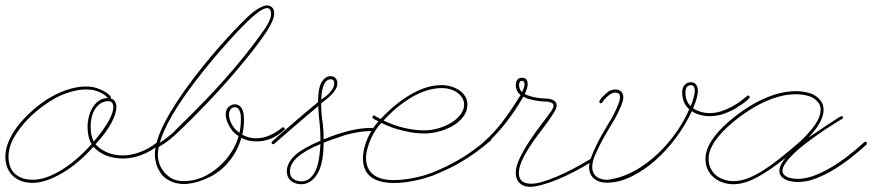

<svg xmlns="http://www.w3.org/2000/svg" viewBox="-32 -683 3289 724"><path d="M85.3 6.5Q58.6 5.2 40 -3.9Q21.5 -13 10.1 -26.7Q-1.3 -40.4 -6.5 -57Q-11.7 -73.6 -11.7 -91.1Q-11.7 -116.5 -3.3 -139.6Q5.2 -162.8 17.9 -183.3Q30.6 -203.8 45.6 -221Q60.5 -238.3 74.2 -251.3Q129.6 -304.7 186.8 -330.7Q244.1 -356.8 290.4 -356.8Q315.1 -356.8 332.7 -350.9Q350.3 -345.1 362 -338.2Q373.7 -331.4 379.2 -325.5Q384.8 -319.7 385.4 -319Q386.1 -317.7 386.1 -315.1Q386.1 -312.5 385.4 -311.8Q396.5 -309.2 401.7 -300.1Q406.9 -291 406.9 -279.9Q406.9 -255.2 388 -219.4Q369.1 -183.6 328.1 -138.7Q349 -117.2 375 -107.1Q401 -97 430.3 -97Q462.9 -97 496.1 -109.4Q529.3 -121.7 559.2 -145.2Q560.5 -146.5 562.5 -146.5Q569 -146.5 569 -140Q569 -136.7 567.1 -136.1Q535.2 -111.3 500.7 -98.3Q466.1 -85.3 431 -85.3Q399.1 -85.3 370.1 -96Q341.1 -106.8 320.3 -129.6Q292.3 -98.3 262.7 -73.2Q233.1 -48.2 203.1 -30.6Q173.2 -13 144.9 -3.3Q116.5 6.5 91.8 6.5ZM292.3 -345.7Q271.5 -345.7 246.7 -339.8Q222 -334 195.3 -322.3Q169.3 -310.5 135.7 -287.1Q102.2 -263.7 71.9 -232.4Q41.7 -201.2 20.8 -164.7Q0 -128.3 0 -91.1Q0 -75.5 4.6 -59.9Q9.1 -44.3 19.9 -32.2Q30.6 -20.2 48.5 -12.7Q66.4 -5.2 92.4 -5.2Q138.7 -5.2 197.3 -40.4Q255.9 -75.5 313.8 -140Q305.3 -153 301.8 -169.6Q298.2 -186.2 298.2 -203.8Q298.2 -225.3 303.7 -245.1Q309.2 -265 319 -280.3Q328.8 -295.6 343.1 -304.4Q357.4 -313.2 375 -313.2Q372.4 -316.4 366.2 -321.9Q360 -327.5 349.9 -332.7Q339.8 -337.9 325.5 -341.8Q311.2 -345.7 292.3 -345.7ZM375 -301.4Q347.7 -300.8 328.8 -275.1Q309.9 -249.3 309.9 -204.4Q309.9 -189.5 312.5 -175.5Q315.1 -161.5 321.6 -149.1Q354.8 -188.2 375 -222Q395.2 -255.9 395.2 -279.9Q395.2 -289.7 390.6 -295.6Q386.1 -301.4 375 -301.4Z M600.3 -5.9Q585.9 -14.3 577.1 -26Q568.4 -37.8 563.5 -48.5Q558.6 -59.2 556.6 -67.1Q554.7 -74.9 554.7 -76.2Q552.1 -85.9 552.1 -100.3Q552.1 -149.1 588.9 -220.7Q625.7 -292.3 696.6 -386.1Q729.8 -429.7 762.7 -468.8Q795.6 -507.8 823.9 -538.7Q852.2 -569.7 873 -590.8Q893.9 -612 902.3 -619.8Q927.1 -642.6 945.3 -652.3Q963.5 -662.1 974.6 -662.8Q985 -662.8 993.5 -655.6Q1002 -648.4 1002 -630.9Q1002 -622.4 998 -611.7Q994.1 -600.9 988.9 -590.8Q983.7 -580.7 979.2 -573.6Q974.6 -566.4 974 -564.5Q939.5 -514.3 901 -466.8Q862.6 -419.3 824.9 -376.6Q787.1 -334 752.9 -298.2Q718.8 -262.4 692.4 -236Q666 -209.6 650.1 -194.7Q634.1 -179.7 633.5 -179Q632.8 -178.4 627.3 -173.2Q621.7 -168 612.6 -160.5Q603.5 -153 591.5 -144.5Q579.4 -136.1 566.4 -128.3Q565.1 -120.4 564.1 -113.6Q563.2 -106.8 563.2 -100.3Q563.2 -89.2 565.1 -80.7Q565.1 -79.4 568.7 -66.7Q572.3 -54 583 -39.1Q593.8 -24.1 612.6 -12Q631.5 0 662.1 0Q673.8 0 691.1 -2.6Q708.3 -5.2 728.5 -13.3Q748.7 -21.5 770.8 -36.8Q793 -52.1 815.8 -76.8Q830.1 -92.4 844.4 -115.6Q858.7 -138.7 867.8 -169.9Q850.9 -180.3 841.5 -193.7Q832 -207 826.8 -219.1Q821.6 -231.1 820.3 -239.9Q819 -248.7 819 -250.7Q819 -269.5 829.8 -279.6Q840.5 -289.7 853.5 -289.7Q869.1 -289.7 878.6 -276Q888 -262.4 888 -231.8Q888 -216.8 886.4 -202.5Q884.8 -188.2 881.5 -175.1Q905.6 -161.5 933.6 -161.5Q960.3 -161.5 985.7 -172.9Q1011.1 -184.2 1031.9 -201.8Q1034.5 -203.1 1035.8 -203.1Q1037.8 -203.1 1039.7 -201.5Q1041.7 -199.9 1041.7 -197.3Q1041.7 -194.7 1039.7 -192.7Q1013.7 -169.9 988.6 -159.8Q963.5 -149.7 935.5 -149.7Q919.9 -149.7 905.3 -153Q890.6 -156.2 878.3 -163.4Q865.9 -122.4 846.4 -93.8Q826.8 -65.1 804.4 -45.9Q781.9 -26.7 758.5 -15.3Q735 -3.9 715.2 2Q695.3 7.8 681.3 9.4Q667.3 11.1 664.1 11.1Q647.1 11.1 630.9 7.2Q614.6 3.3 600.3 -5.9ZM975.3 -652.3Q964.2 -652.3 948.2 -641.6Q932.3 -630.9 910.2 -610.7Q900.4 -601.6 878.9 -579.8Q857.4 -557.9 829.4 -526.7Q801.4 -495.4 769.5 -457.7Q737.6 -419.9 706.4 -378.9Q595.1 -233.1 570.3 -144.5Q581.4 -151.7 591.5 -159.2Q601.6 -166.7 609 -172.9Q616.5 -179 621.1 -183.3Q625.7 -187.5 625.7 -187.5Q625.7 -188.8 641.3 -203.8Q656.9 -218.8 682.9 -244.8Q709 -270.8 743.5 -306.3Q778 -341.8 815.4 -384.1Q852.9 -426.4 891.3 -474Q929.7 -521.5 964.2 -571L967.4 -575.5Q974.6 -585.9 982.4 -601.9Q990.2 -617.8 990.2 -631.5Q990.2 -638.7 987 -645.5Q983.7 -652.3 975.3 -652.3ZM854.2 -278.6Q841.8 -278.6 836.6 -269.5Q831.4 -260.4 831.4 -250Q831.4 -246.7 832.7 -239.3Q834 -231.8 838.2 -222Q842.4 -212.2 850.3 -201.5Q858.1 -190.8 871.1 -182.3Q876.3 -206.4 876.3 -232.4Q876.3 -237 876 -244.8Q875.7 -252.6 873.4 -260.1Q871.1 -267.6 866.5 -273.1Q862 -278.6 854.2 -278.6Z M1054.7 -14.3Q1049.5 -24.7 1049.5 -37.1Q1049.5 -66.4 1077.1 -94.1Q1104.8 -121.7 1173.2 -151Q1176.4 -151 1176.4 -153.6Q1176.4 -156.2 1176.4 -158.2Q1176.4 -191.4 1172.9 -221.7Q1169.3 -252 1168 -283.2Q1138.7 -258.5 1109.4 -233.4Q1080.1 -208.3 1056.3 -187.8Q1032.6 -167.3 1017.3 -154Q1002 -140.6 1002 -140.6Q1000.7 -139.3 998 -139.3Q992.2 -139.3 992.2 -144.5Q992.2 -147.1 994.1 -149.1Q994.1 -149.7 1010.1 -163.7Q1026 -177.7 1051.1 -199.5Q1076.2 -221.4 1106.8 -247.4Q1137.4 -273.4 1167.3 -298.2Q1167.3 -350.9 1181 -373.4Q1194.7 -395.8 1214.2 -395.8Q1226.6 -395.8 1233.4 -388Q1240.2 -380.2 1240.2 -369.1Q1240.2 -357.4 1233.4 -346Q1226.6 -334.6 1216.8 -324.9Q1207 -315.1 1196.6 -307Q1186.2 -298.8 1179 -293Q1179 -257.8 1183.6 -227.5Q1188.2 -197.3 1188.2 -166.7V-157.6Q1204.4 -164.1 1219.1 -169.6Q1233.7 -175.1 1244.8 -178.4Q1257.8 -182.3 1268.9 -185.5Q1288.4 -191.4 1314.8 -196Q1341.1 -200.5 1367.8 -200.5Q1373 -200.5 1379.2 -200.5Q1385.4 -200.5 1385.4 -194.7Q1385.4 -188.8 1379.6 -188.8H1368.5Q1342.4 -188.8 1316.7 -184.2Q1291 -179.7 1272.1 -174.5L1246.7 -166Q1235 -162.1 1220.1 -156.9Q1205.1 -151.7 1188.2 -144.5Q1188.2 -65.8 1164.4 -27Q1140.6 11.7 1103.5 11.7Q1088.5 11.7 1074.9 5.2Q1061.2 -1.3 1054.7 -14.3ZM1176.4 -140Q1117.2 -115.2 1089.2 -89.8Q1061.2 -64.5 1061.2 -36.5Q1061.2 -16.9 1074.5 -8.1Q1087.9 0.7 1103.5 0.7Q1125 0.7 1138.7 -12.4Q1152.3 -25.4 1160.5 -45.9Q1168.6 -66.4 1171.9 -91.5Q1175.1 -116.5 1176.4 -140ZM1197.9 -377Q1190.1 -369.8 1185.2 -352.2Q1180.3 -334.6 1179 -307.3Q1184.9 -311.2 1193.4 -317.4Q1201.8 -323.6 1209.6 -331.7Q1217.4 -339.8 1223 -349.6Q1228.5 -359.4 1228.5 -370.4Q1228.5 -372.4 1226.2 -378.3Q1224 -384.1 1214.2 -384.1Q1206.4 -384.1 1197.9 -377Z M1378.3 -8.5Q1355.5 -20.8 1346 -41Q1336.6 -61.2 1336.6 -85.3Q1336.6 -104.2 1341.5 -124.3Q1346.4 -144.5 1354.8 -163.1Q1363.3 -181.6 1373.7 -197.6Q1384.1 -213.5 1395.2 -225.3Q1384.8 -230.5 1379.9 -233.1Q1375 -235.7 1373.7 -237.3Q1372.4 -238.9 1372.7 -239.6Q1373 -240.2 1373 -241.5Q1373 -247.4 1378.9 -247.4Q1381.5 -247.4 1380.9 -247.7Q1380.2 -248 1380.9 -247.1Q1381.5 -246.1 1385.7 -243.5Q1390 -240.9 1403.6 -234.4Q1458.3 -293 1517.9 -327.5Q1577.5 -362 1632.8 -362Q1651.7 -362 1669.3 -356.8Q1686.8 -351.6 1700.5 -342.1Q1714.2 -332.7 1722.3 -319.3Q1730.5 -306 1730.5 -289.7Q1730.5 -262.4 1713.9 -241.5Q1697.3 -220.7 1672.9 -207Q1648.4 -193.4 1620.4 -186.5Q1592.4 -179.7 1569 -179.7Q1540.4 -179.7 1514.3 -184.6Q1488.3 -189.5 1467.1 -195.6Q1446 -201.8 1430.3 -208.7Q1414.7 -215.5 1406.2 -219.4Q1396.5 -210.3 1386.1 -195Q1375.7 -179.7 1367.5 -161.8Q1359.4 -143.9 1353.8 -124Q1348.3 -104.2 1348.3 -85.3Q1348.3 -48.2 1374 -26Q1399.7 -3.9 1453.8 -3.9Q1474.6 -3.9 1496.1 -6.8Q1517.6 -9.8 1537.1 -14Q1556.6 -18.2 1572.3 -23.1Q1587.9 -28 1597.7 -31.9Q1623.7 -42.3 1648.8 -54.4Q1673.8 -66.4 1699.5 -81.4Q1725.3 -96.4 1752.6 -116.2Q1779.9 -136.1 1811.2 -162.8Q1813.8 -164.1 1815.1 -164.1Q1817.1 -164.1 1819 -162.8Q1821 -161.5 1821 -158.2Q1821 -155.6 1819 -153.6Q1787.1 -126.3 1759.1 -106.4Q1731.1 -86.6 1705.1 -71.3Q1679 -56 1653.6 -44.3Q1628.3 -32.6 1601.6 -21.5Q1587.2 -16.3 1569.7 -11.1Q1552.1 -5.9 1532.9 -2Q1513.7 2 1493.5 4.6Q1473.3 7.2 1453.8 7.2Q1432.9 7.2 1413.4 3.6Q1393.9 0 1378.3 -8.5ZM1431.6 -220.7Q1442.1 -216.1 1456.7 -210.9Q1471.4 -205.7 1488.9 -201.5Q1506.5 -197.3 1526.7 -194.3Q1546.9 -191.4 1567.7 -191.4Q1594.4 -191.4 1621.1 -199.2Q1647.8 -207 1669.3 -220.1Q1690.8 -233.1 1704.4 -251Q1718.1 -268.9 1718.1 -288.4Q1718.1 -302.1 1711.3 -313.5Q1704.4 -324.9 1692.7 -333.3Q1681 -341.8 1665.7 -346.4Q1650.4 -350.9 1634.1 -350.9Q1613.3 -350.9 1588.9 -345.1Q1564.5 -339.2 1536.8 -325.2Q1509.1 -311.2 1478.2 -287.8Q1447.3 -264.3 1414.1 -228.5Z M1964.8 21.5Q1938.8 20.2 1925.8 5.9Q1912.8 -8.5 1912.8 -31.2Q1912.8 -56 1928.4 -87.9Q1944 -119.8 1965.5 -152.3Q1987 -184.9 2009.8 -214.5Q2032.6 -244.1 2046.9 -264.3Q2050.1 -269.5 2052.7 -274.7Q2055.3 -279.9 2055.3 -284.5Q2055.3 -290.4 2051.1 -293.3Q2046.9 -296.2 2041 -297.9Q2035.2 -299.5 2029 -299.8Q2022.8 -300.1 2019.5 -300.1Q2018.2 -300.1 2010.1 -300.8Q2002 -301.4 1990.2 -303.4Q1978.5 -305.3 1965.2 -308.9Q1951.8 -312.5 1941.4 -318.4Q1938.8 -314.5 1937.5 -311.8Q1908.2 -261.7 1873.4 -217.4Q1838.5 -173.2 1797.5 -136.1Q1796.2 -134.8 1793.6 -134.8Q1787.8 -134.8 1787.8 -140.6Q1787.8 -143.2 1789.7 -145.2Q1833.3 -184.2 1866.2 -228.5Q1899.1 -272.8 1927.1 -318.4Q1928.4 -320.3 1929.7 -322.6Q1931 -324.9 1931 -325.5Q1921.2 -332.7 1917 -342.1Q1912.8 -351.6 1912.8 -361.3Q1912.8 -371.1 1915.7 -377Q1918.6 -382.8 1922.5 -385.7Q1926.4 -388.7 1930.3 -389.3Q1934.2 -390 1935.5 -390Q1944 -390 1948.6 -387Q1953.1 -384.1 1955.1 -379.9Q1957 -375.7 1957.4 -371.7Q1957.7 -367.8 1957.7 -365.9Q1957.7 -350.9 1946.6 -328.8Q1954.4 -324.2 1965.2 -321Q1975.9 -317.7 1986.3 -315.8Q1996.7 -313.8 2005.9 -312.8Q2015 -311.8 2020.2 -311.8Q2024.1 -311.8 2031.9 -311.2Q2039.7 -310.5 2047.5 -308.3Q2055.3 -306 2061.2 -300.5Q2067.1 -294.9 2067.1 -285.2Q2067.1 -275.4 2056.6 -258.1Q2046.2 -240.9 2030.3 -219.4Q2014.3 -197.9 1995.8 -173.2Q1977.2 -148.4 1961.3 -123.4Q1945.3 -98.3 1934.9 -74.2Q1924.5 -50.1 1924.5 -29.9Q1924.5 9.8 1972 9.8Q1988.3 9.8 2013 2.6Q2037.8 -4.6 2067.1 -16.9Q2096.4 -29.3 2128.6 -46.2Q2160.8 -63.2 2192.1 -82Q2193.4 -83.3 2195.3 -83.3Q2197.3 -83.3 2198.9 -81.4Q2200.5 -79.4 2200.5 -77.5Q2200.5 -74.2 2197.9 -72.3Q2164.1 -51.4 2130.5 -34.2Q2097 -16.9 2066.4 -4.6Q2035.8 7.8 2009.8 14.6Q1983.7 21.5 1964.8 21.5ZM1925.8 -367.2Q1925.1 -365.9 1925.1 -362.6Q1925.1 -355.5 1928.4 -347.3Q1931.6 -339.2 1936.8 -335.9Q1942.1 -347 1944 -353.8Q1946 -360.7 1946 -365.2Q1946 -370.4 1943.4 -374.3Q1940.8 -378.3 1934.9 -378.3Q1927.7 -377.6 1925.8 -367.2Z M2189.5 -53.4Q2189.5 -67.7 2196.6 -87.9Q2203.8 -108.1 2214.5 -130.5Q2225.3 -153 2238.3 -176.1Q2251.3 -199.2 2263.7 -219.4Q2265 -221.4 2271.8 -232.7Q2278.6 -244.1 2286.1 -259.4Q2293.6 -274.7 2299.8 -290.7Q2306 -306.6 2306 -317.7Q2306 -327.5 2300.5 -330.7Q2294.9 -334 2288.4 -334Q2279.3 -334 2270.2 -328.1Q2261.1 -322.3 2254.2 -315.4Q2247.4 -308.6 2242.8 -302.4Q2238.3 -296.2 2238.3 -296.2Q2237.6 -293.6 2233.7 -293.6Q2227.9 -293.6 2227.9 -300.1Q2227.9 -299.5 2228.2 -300.8Q2228.5 -302.1 2230.5 -305.7Q2232.4 -309.2 2237.6 -315.1Q2242.8 -321 2252.6 -330.1Q2262.4 -339.2 2271.8 -342.4Q2281.2 -345.7 2288.4 -345.7Q2303.4 -345.7 2310.9 -336.9Q2318.4 -328.1 2318.4 -317.1Q2318.4 -306 2313.5 -292.3Q2308.6 -278.6 2301.4 -264.3Q2293 -246.1 2283.9 -230.8Q2274.7 -215.5 2264 -197.6Q2253.3 -179.7 2240.9 -157.2Q2228.5 -134.8 2214.2 -102.9Q2207 -88.5 2204.1 -75.8Q2201.2 -63.2 2201.2 -52.7Q2201.2 -39.7 2206.1 -30.6Q2210.9 -21.5 2218.8 -16Q2226.6 -10.4 2236.3 -7.8Q2246.1 -5.2 2255.9 -5.2Q2259.1 -5.2 2262.4 -5.5Q2265.6 -5.9 2268.9 -6.5Q2300.8 -11.7 2330.1 -24.1Q2359.4 -36.5 2384.8 -53.1Q2410.2 -69.7 2431.3 -87.9Q2452.5 -106.1 2468.1 -123Q2500.7 -157.6 2525.1 -194.3Q2549.5 -231.1 2567.1 -270.8Q2540.4 -293.6 2540.4 -335.3Q2540.4 -352.2 2549.5 -362.6Q2558.6 -373 2573.6 -373Q2586.6 -373 2593.1 -363.6Q2599.6 -354.2 2599.6 -341.1Q2599.6 -315.8 2581.4 -274.7Q2592.4 -266.9 2609 -261.7Q2625.7 -256.5 2644.5 -256.5Q2666.7 -256.5 2688.2 -263.7Q2709.6 -270.8 2728.2 -280.9Q2746.7 -291 2761.4 -302.1Q2776 -313.2 2785.2 -321Q2787.1 -322.9 2789.1 -322.9Q2792.3 -322.9 2793.6 -321Q2794.9 -319 2794.9 -317.1Q2794.9 -313.8 2787.1 -306.6Q2779.3 -299.5 2768.2 -291.7Q2757.2 -283.9 2744.5 -276Q2731.8 -268.2 2721.4 -263.7Q2701.2 -253.9 2682 -249.3Q2662.8 -244.8 2645.2 -244.8Q2625.7 -244.8 2607.4 -250Q2589.2 -255.2 2576.8 -263.7Q2552.7 -211.6 2516.6 -163.1Q2480.5 -114.6 2437.8 -77.1Q2395.2 -39.7 2348.3 -16.9Q2301.4 5.9 2256.5 5.9Q2225.9 5.9 2207.7 -9.8Q2189.5 -25.4 2189.5 -53.4ZM2561.2 -358.1Q2556.6 -354.8 2554.7 -348.3Q2552.7 -341.8 2552.7 -332.7Q2552.7 -302.1 2572.3 -282.6Q2578.8 -298.2 2583.3 -313.8Q2587.9 -329.4 2587.9 -341.1Q2587.9 -362 2572.3 -362Q2567.1 -362 2561.2 -358.1Z M3235.7 -146.5Q3237 -143.9 3237 -141.9Q3237 -140.6 3235.7 -138Q3212.2 -116.5 3181.3 -91.8Q3150.4 -67.1 3116.2 -45.9Q3082 -24.7 3046.2 -10.7Q3010.4 3.3 2976.6 3.3Q2966.8 3.3 2954.8 1.6Q2942.7 0 2932 -4.9Q2921.2 -9.8 2914.1 -18.2Q2906.9 -26.7 2906.9 -39.7Q2906.9 -59.2 2930.3 -87.9Q2873 -41.7 2823.9 -15Q2774.7 11.7 2733.7 11.7Q2712.9 11.7 2693.7 5.2Q2674.5 -1.3 2659.8 -13.7Q2645.2 -26 2636.7 -43.6Q2628.3 -61.2 2628.3 -84Q2628.3 -149.7 2720.7 -228.5Q2783.2 -281.2 2847.3 -310.2Q2911.5 -339.2 2968.7 -339.2Q2996.1 -339.2 3018.2 -332.7Q3019.5 -332.7 3028.3 -329.4Q3037.1 -326.2 3047.2 -318.7Q3057.3 -311.2 3065.4 -299.2Q3073.6 -287.1 3073.6 -268.9Q3073.6 -224 3016.3 -164.1Q3039.7 -179.7 3061.5 -194.3Q3083.3 -209 3099.9 -220.1Q3116.5 -231.1 3127 -237.6Q3137.4 -244.1 3138.7 -244.1Q3139.3 -244.8 3141.3 -244.8Q3147.1 -244.8 3147.1 -238.9Q3147.1 -237 3140.3 -232.7Q3133.5 -228.5 3118.8 -219.7Q3104.2 -210.9 3081.7 -196Q3059.2 -181 3028.6 -158.9Q2974 -119.1 2946.3 -88.5Q2918.6 -57.9 2918.6 -39.1Q2918.6 -29.9 2924.8 -23.8Q2931 -17.6 2939.8 -14.3Q2948.6 -11.1 2958.3 -9.8Q2968.1 -8.5 2975.9 -8.5Q3005.2 -8.5 3037.4 -20.5Q3069.7 -32.6 3102.5 -52.1Q3135.4 -71.6 3167.3 -96.4Q3199.2 -121.1 3227.2 -147.1Q3229.8 -148.4 3231.1 -148.4Q3233.7 -148.4 3235.7 -146.5ZM2733.7 0Q2761.1 0 2789.7 -11.4Q2818.4 -22.8 2846.7 -41Q2875 -59.2 2902.3 -80.7Q2929.7 -102.2 2954.4 -123Q2987 -149.7 3007.8 -171.9Q3028.6 -194 3041 -212.2Q3053.4 -230.5 3057.9 -244.5Q3062.5 -258.5 3062.5 -268.9Q3062.5 -283.9 3055.3 -293.9Q3048.2 -304 3039.4 -310.2Q3030.6 -316.4 3023.1 -319Q3015.6 -321.6 3015 -321.6Q2993.5 -327.5 2968.7 -327.5Q2913.4 -327.5 2851.6 -299.2Q2789.7 -270.8 2728.5 -219.4Q2640 -144.5 2640 -84Q2640 -64.5 2647.5 -48.8Q2654.9 -33.2 2667.6 -22.5Q2680.3 -11.7 2697.6 -5.9Q2714.8 0 2733.7 0Z"/></svg>

Font: League Script
Style: League Script
Weight: 400
Foundry: Haley Fiege
Version: Version 1.001